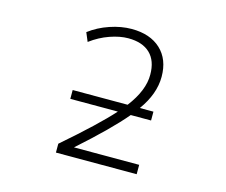

<svg xmlns="http://www.w3.org/2000/svg" viewBox="-103 -882 1207 1025"><g transform="rotate(15 500.0 -370.0)"><path d="M284.2 -295.9V-344.7H587.9Q664.1 -444.3 663.1 -531.2Q663.1 -607.4 621.1 -647.9Q579.1 -688.5 500 -688.5Q454.1 -688.5 399.4 -669.4Q344.7 -650.4 294.9 -613.3L274.4 -662.1Q323.2 -699.2 385.3 -720.2Q447.3 -741.2 504.9 -741.2Q607.4 -741.2 666 -686.5Q724.6 -631.8 724.6 -535.2Q724.6 -440.4 655.3 -344.7H730.5V-295.9H618.2Q539.1 -201.2 370.1 -50.8H730.5V1H284.2V-47.9Q465.8 -205.1 546.9 -295.9Z"/></g></svg>

Font: Gen Shin Gothic Monospace Light
Style: Regular
Weight: 300
Designer: [Source Han Sans]
Ryoko NISHIZUKA  (kana & ideographs); Paul D. Hunt (Latin, Greek & Cyrillic); Wenlong ZHANG  (bopomofo
Version: Version 1.002.20150607